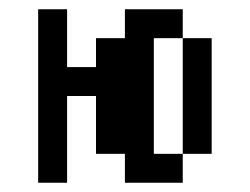

<svg xmlns="http://www.w3.org/2000/svg" viewBox="-20 -395 540 415"><path d="M62.5 -375H125V-250H187.5V-312.5H250V-375H375V-312.5H312.5V-62.5H375V0H250V-62.5H187.5V-187.5H125V0H62.5ZM375 -312.5H437.5V-62.5H375Z"/></svg>

Font: Half Eighties
Style: Regular
Weight: 400
Monospace: yes
Designer: Jayvee Enaguas (HarvettFox96)
Version: 20191127.01dev02